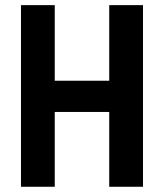

<svg xmlns="http://www.w3.org/2000/svg" viewBox="-20 -713 626 733"><path d="M397 0V-285.6H189V0H60.1V-693.4H189V-404.8H397V-693.4H525.9V0Z"/></svg>

Font: CaskaydiaMono NF
Style: Bold
Weight: 700
Designer: Aaron Bell
Foundry: Saja Typeworks
Version: Version 2111.001; ttfautohint (v1.8.4);Nerd Fonts 3.1.1